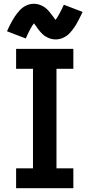

<svg xmlns="http://www.w3.org/2000/svg" viewBox="-20 -993 472 1013"><path d="M65 0H367V-105H278V-630H367V-735H65V-630H154V-105H65ZM274 -785Q295 -785 315 -794.5Q335 -804 349 -819.5Q363 -835 373 -850Q383 -865 393.5 -885Q404 -905 416 -930L317 -968Q303 -938 292 -918Q281 -898 273 -888Q265 -899 256.5 -910.5Q248 -922 237.5 -934.5Q227 -947 215 -955Q203 -963 189 -968Q175 -973 159 -973Q137 -973 117.5 -963.5Q98 -954 83.5 -938Q69 -922 59 -907Q49 -892 38.5 -872.5Q28 -853 17 -828L116 -790Q129 -820 140 -840Q151 -860 159 -870Q164 -864 169.5 -856Q175 -848 180 -841Q185 -834 191.5 -826.5Q198 -819 205 -812.5Q212 -806 220 -801Q228 -796 236.5 -792.5Q245 -789 254.5 -787Q264 -785 274 -785Z"/></svg>

Font: Iosevka Sparkle
Style: Bold
Weight: 700
Designer: Belleve Invis
Foundry: Belleve Invis
Version: Version 4.5.0; ttfautohint (v1.8.3)